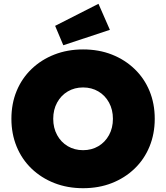

<svg xmlns="http://www.w3.org/2000/svg" viewBox="-20 -980 874 1010"><path d="M417 10Q335 10 266 -17Q197 -44 146 -93Q95 -142 67.5 -209Q40 -276 40 -355Q40 -435 67.5 -501.5Q95 -568 146 -617Q197 -666 266 -693Q335 -720 417 -720Q500 -720 568.5 -693Q637 -666 688 -617Q739 -568 766.5 -501.5Q794 -435 794 -355Q794 -276 766.5 -209Q739 -142 688 -93Q637 -44 568.5 -17Q500 10 417 10ZM417 -190Q462 -190 497.5 -211Q533 -232 553.5 -269.5Q574 -307 574 -355Q574 -403 553.5 -440.5Q533 -478 497.5 -499Q462 -520 417 -520Q372 -520 336.5 -499Q301 -478 280.5 -440.5Q260 -403 260 -355Q260 -307 280.5 -269.5Q301 -232 336.5 -211Q372 -190 417 -190ZM313 -742 270 -844 498 -960 558 -823Z"/></svg>

Font: Lexend Black
Style: Regular
Weight: 900
Designer: Bonnie Shaver-Troup, Thomas Jockin
Foundry: Lexend
Version: Version 1.007; ttfautohint (v1.8.3)